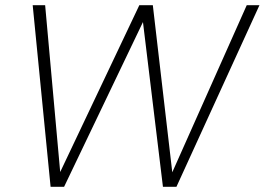

<svg xmlns="http://www.w3.org/2000/svg" viewBox="-20 -720 1020 740"><path d="M175 0 106 -700H154L212 -57L517 -700H569L644 -56L931 -700H980L660 0H608L531 -635L227 0Z"/></svg>

Font: DM Sans 9pt ExtraLight
Style: Italic
Weight: 250
Italic angle: -10°
Version: Version 4.004;gftools[0.9.30]